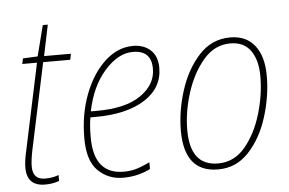

<svg xmlns="http://www.w3.org/2000/svg" viewBox="-49 -726 1213 805"><g transform="rotate(-5 558.0 -323.5)"><path d="M110 10Q142 10 169 0V-25Q144 -15 112 -15Q60 -15 60 -70Q60 -96 69 -140L146 -502H260L265 -527H152L179 -657H158L125 -528L63 -525L58 -502H120L43 -139Q33 -96 33 -68Q33 10 110 10Z M438 10Q473 10 503.5 2Q534 -6 553 -17V-45Q531 -34 503.5 -24.5Q476 -15 443 -15Q317 -15 317 -171Q317 -220 323 -254H343Q476 -254 552.5 -303Q629 -352 629 -436Q629 -485 600.5 -511Q572 -537 527 -537Q462 -537 408 -487Q354 -437 322 -353.5Q290 -270 290 -168Q290 -74 333 -32Q376 10 438 10ZM327 -279Q348 -383 405 -447.5Q462 -512 524 -512Q602 -512 602 -435Q602 -368 538 -323.5Q474 -279 354 -279Z M838 10Q915 10 968 -47.5Q1021 -105 1048 -191.5Q1075 -278 1075 -363Q1075 -445 1039 -491Q1003 -537 936 -537Q858 -537 804.5 -478.5Q751 -420 723.5 -334Q696 -248 696 -165Q696 10 838 10ZM840 -15Q723 -15 723 -165Q723 -242 748.5 -322Q774 -402 821 -457Q868 -512 934 -512Q991 -512 1019.5 -472Q1048 -432 1048 -364Q1048 -286 1024 -205.5Q1000 -125 954 -70Q908 -15 840 -15Z"/></g></svg>

Font: Noto Sans UI SemiCondensed Thin
Style: Italic
Weight: 250
Width: 4
Italic angle: -12°
Designer: Monotype Design Team
Foundry: Monotype Imaging Inc.
Version: Version 1.901